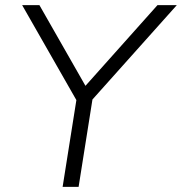

<svg xmlns="http://www.w3.org/2000/svg" viewBox="-20 -725 706 745"><path d="M223 0 281 -366 287 -318 66 -705H133L319 -379H300L591 -705H666L320 -318L343 -366L285 0Z"/></svg>

Font: Nunito Sans 12pt ExtraLight 12pt Light
Style: Italic
Weight: 300
Italic angle: -9°
Version: Version 3.101;gftools[0.9.27]